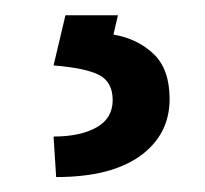

<svg xmlns="http://www.w3.org/2000/svg" viewBox="-20 -20 269 252"><path d="M134.8 0 128.9 25.4Q160.6 30.8 181.6 50.8Q202.6 70.8 202.6 109.9Q202.6 156.7 164.1 184.6Q125.5 212.4 53.7 212.4L50.3 159.2Q85.4 159.2 106.7 147.2Q127.9 135.3 127.9 111.3Q127.9 87.9 110.4 78.6Q92.8 69.3 50.3 65.9L65.9 0Z"/></svg>

Font: TypoPRO Roboto Slab
Style: Regular
Weight: 400
Designer: Google
Version: Version 1.100263; 2013; ttfautohint (v0.94.20-1c74) -l 8 -r 